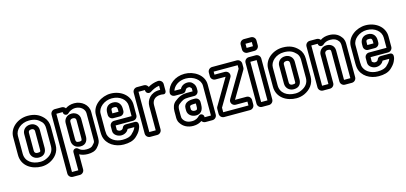

<svg xmlns="http://www.w3.org/2000/svg" viewBox="-74 -1219 4153 1962"><g transform="rotate(-15 2003.0 -238.5)"><path d="M223 -19C135 -19 68 -65 68 -146V-336C68 -398 132 -457 217 -457C278 -457 311 -440 344 -405C359 -388 367 -366 367 -336V-146C367 -92 337 -55 287 -33C266 -23 245 -19 223 -19ZM223 31C251 31 280 25 307 13C369 -15 417 -70 417 -146V-336C417 -376 405 -412 380 -439C339 -484 290 -507 217 -507C112 -507 18 -434 18 -336V-146C18 -29 119 31 223 31ZM219 -414C166 -414 135 -376 135 -336V-146C135 -101 169 -65 219 -65C286 -65 300 -114 300 -148V-336C300 -380 265 -414 219 -414ZM219 -364C239 -364 250 -352 250 -336V-148C250 -122 252 -115 219 -115C195 -115 185 -127 185 -146V-336C185 -350 192 -364 219 -364Z M573 -446C573 -420 606 -404 626 -424C643 -441 670 -458 709 -458C764 -458 805 -419 805 -377V-103C805 -67 805 -72 776 -40C766 -29 747 -20 712 -20C673 -20 649 -30 630 -49C609 -69 573 -57 573 -26V165H506V-451H573ZM576 -501H503C477 -501 456 -480 456 -454V168C456 194 477 215 503 215H576C602 215 623 194 623 168V9C648 23 678 30 712 30C753 30 790 21 814 -6C843 -38 855 -59 855 -103V-377C855 -453 786 -508 709 -508C670 -508 640 -497 615 -480C607 -491 593 -501 576 -501ZM656 -413C603 -413 573 -374 573 -335V-149C573 -101 606 -65 660 -65C725 -65 738 -118 738 -149V-335C738 -380 702 -413 656 -413ZM656 -363C678 -363 688 -352 688 -335V-149C688 -124 687 -115 660 -115C630 -115 623 -125 623 -149V-335C623 -348 631 -363 656 -363Z M1010 -182V-133C1010 -90 1057 -66 1090 -66C1130 -66 1157 -87 1170 -113H1240C1238 -107 1236 -102 1232 -95C1226 -84 1214 -68 1190 -46C1172 -30 1142 -19 1092 -19C1017 -19 959 -60 946 -116C944 -129 943 -142 943 -155V-336C943 -401 1015 -457 1093 -457C1180 -457 1242 -403 1242 -336V-229H1057C1031 -229 1010 -208 1010 -182ZM1292 -226V-336C1292 -439 1198 -507 1093 -507C997 -507 893 -439 893 -336V-155C893 -140 894 -122 897 -107C915 -20 1001 31 1092 31C1148 31 1192 20 1224 -8C1249 -31 1266 -51 1276 -72C1284 -88 1292 -106 1292 -127V-133C1292 -149 1278 -163 1262 -163H1163C1141 -163 1130 -151 1124 -135C1120 -126 1112 -116 1090 -116C1077 -116 1061 -129 1060 -133V-179H1245C1271 -179 1292 -200 1292 -226ZM1057 -257H1128C1154 -257 1175 -278 1175 -304V-329C1175 -373 1149 -413 1092 -413C1033 -413 1010 -370 1010 -329V-304C1010 -278 1031 -257 1057 -257ZM1092 -363C1119 -363 1125 -353 1125 -329V-307H1060V-329C1060 -354 1063 -363 1092 -363Z M1446 -501H1372C1346 -501 1325 -480 1325 -454V-22C1325 4 1346 25 1372 25H1446C1472 25 1493 4 1493 -22V-279C1493 -321 1518 -363 1586 -363C1593 -363 1605 -362 1613 -360C1638 -356 1644 -380 1644 -389V-460C1644 -487 1621 -508 1593 -506C1553 -502 1519 -490 1489 -472C1482 -487 1466 -501 1446 -501ZM1594 -413H1586C1490 -413 1443 -345 1443 -279V-25H1375V-451H1443V-446C1443 -417 1475 -403 1497 -417C1522 -433 1554 -451 1594 -456Z M1960 -308V-328C1960 -347 1957 -369 1935 -391C1921 -407 1902 -413 1881 -413C1842 -413 1814 -393 1801 -366H1732C1746 -412 1798 -457 1876 -457C1958 -457 2027 -403 2027 -341V-25H1960V-31C1960 -55 1929 -76 1907 -54C1889 -36 1868 -19 1827 -19C1783 -19 1755 -34 1737 -63C1728 -78 1728 -86 1728 -109V-163C1728 -194 1735 -212 1749 -222C1787 -251 1802 -262 1856 -262H1915C1940 -262 1960 -283 1960 -308ZM1957 25H2030C2056 25 2077 4 2077 -22V-341C2077 -441 1974 -507 1876 -507C1772 -507 1696 -442 1681 -367C1679 -357 1679 -345 1686 -335C1696 -320 1713 -316 1725 -316H1807C1826 -316 1837 -327 1844 -340C1850 -351 1855 -363 1881 -363C1892 -363 1896 -360 1898 -357C1913 -340 1910 -350 1910 -328V-312H1856C1792 -312 1759 -293 1719 -262C1689 -239 1678 -202 1678 -163V-109C1678 -92 1675 -65 1695 -36C1722 7 1769 31 1827 31C1865 31 1895 20 1918 4C1926 16 1940 25 1957 25ZM1913 -234H1891C1841 -234 1795 -216 1795 -164V-140C1795 -94 1837 -65 1880 -65C1954 -65 1960 -131 1960 -163V-187C1960 -213 1939 -234 1913 -234ZM1891 -184H1910V-163C1910 -127 1910 -115 1880 -115C1857 -115 1845 -130 1845 -140V-164C1845 -174 1847 -184 1891 -184Z M2157 -25V-71V-73L2319 -348C2340 -381 2315 -419 2279 -419H2170V-451H2424V-415V-413L2261 -137C2240 -104 2265 -66 2301 -66H2424V-25ZM2474 -22V-69C2474 -95 2453 -116 2427 -116H2306L2468 -391C2471 -396 2474 -403 2474 -413V-454C2474 -480 2453 -501 2427 -501H2167C2141 -501 2120 -480 2120 -454V-416C2120 -390 2141 -369 2167 -369H2274L2113 -95C2110 -90 2107 -83 2107 -73V-22C2107 4 2128 25 2154 25H2427C2453 25 2474 4 2474 -22Z M2558 -25V-451H2625V-25ZM2675 -22V-454C2675 -480 2654 -501 2628 -501H2555C2529 -501 2508 -480 2508 -454V-22C2508 4 2529 25 2555 25H2628C2654 25 2675 4 2675 -22ZM2558 -598V-642H2625V-598ZM2675 -595V-645C2675 -671 2654 -692 2628 -692H2555C2529 -692 2508 -671 2508 -645V-595C2508 -569 2529 -548 2555 -548H2628C2654 -548 2675 -569 2675 -595Z M2920 -19C2832 -19 2765 -65 2765 -146V-336C2765 -398 2829 -457 2914 -457C2975 -457 3008 -440 3041 -405C3056 -388 3064 -366 3064 -336V-146C3064 -92 3034 -55 2984 -33C2963 -23 2942 -19 2920 -19ZM2920 31C2948 31 2977 25 3004 13C3066 -15 3114 -70 3114 -146V-336C3114 -376 3102 -412 3077 -439C3036 -484 2987 -507 2914 -507C2809 -507 2715 -434 2715 -336V-146C2715 -29 2816 31 2920 31ZM2916 -414C2863 -414 2832 -376 2832 -336V-146C2832 -101 2866 -65 2916 -65C2983 -65 2997 -114 2997 -148V-336C2997 -380 2962 -414 2916 -414ZM2916 -364C2936 -364 2947 -352 2947 -336V-148C2947 -122 2949 -115 2916 -115C2892 -115 2882 -127 2882 -146V-336C2882 -350 2889 -364 2916 -364Z M3490 -417C3498 -409 3502 -388 3502 -370V-25H3435V-335C3435 -384 3400 -413 3353 -413C3301 -413 3270 -372 3270 -335V-25H3203V-451H3270C3274 -414 3310 -412 3327 -429C3346 -447 3370 -457 3404 -457C3445 -457 3470 -444 3488 -420C3489 -419 3489 -418 3490 -417ZM3273 -501H3200C3174 -501 3153 -480 3153 -454V-22C3153 4 3174 25 3200 25H3273C3299 25 3320 4 3320 -22V-335C3320 -346 3329 -363 3353 -363C3380 -363 3385 -356 3385 -335V-22C3385 4 3406 25 3432 25H3505C3531 25 3552 4 3552 -22V-370C3552 -389 3552 -423 3527 -451C3499 -489 3455 -507 3404 -507C3369 -507 3338 -499 3312 -481C3304 -492 3289 -501 3273 -501Z M3707 -182V-133C3707 -90 3754 -66 3787 -66C3827 -66 3854 -87 3867 -113H3937C3935 -107 3933 -102 3929 -95C3923 -84 3911 -68 3887 -46C3869 -30 3839 -19 3789 -19C3714 -19 3656 -60 3643 -116C3641 -129 3640 -142 3640 -155V-336C3640 -401 3712 -457 3790 -457C3877 -457 3939 -403 3939 -336V-229H3754C3728 -229 3707 -208 3707 -182ZM3989 -226V-336C3989 -439 3895 -507 3790 -507C3694 -507 3590 -439 3590 -336V-155C3590 -140 3591 -122 3594 -107C3612 -20 3698 31 3789 31C3845 31 3889 20 3921 -8C3946 -31 3963 -51 3973 -72C3981 -88 3989 -106 3989 -127V-133C3989 -149 3975 -163 3959 -163H3860C3838 -163 3827 -151 3821 -135C3817 -126 3809 -116 3787 -116C3774 -116 3758 -129 3757 -133V-179H3942C3968 -179 3989 -200 3989 -226ZM3754 -257H3825C3851 -257 3872 -278 3872 -304V-329C3872 -373 3846 -413 3789 -413C3730 -413 3707 -370 3707 -329V-304C3707 -278 3728 -257 3754 -257ZM3789 -363C3816 -363 3822 -353 3822 -329V-307H3757V-329C3757 -354 3760 -363 3789 -363Z"/></g></svg>

Font: DIN Rundschrift
Style: BreitKont
Weight: 400
Width: 7
Version: Version 1.027